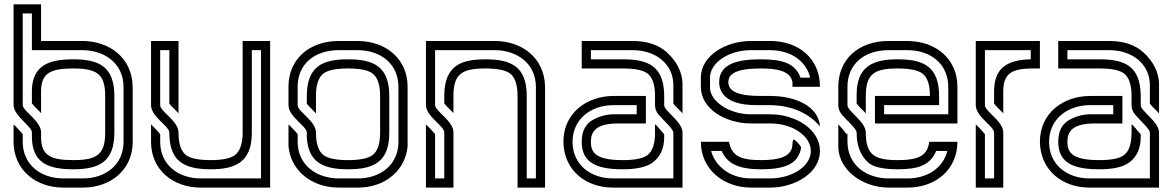

<svg xmlns="http://www.w3.org/2000/svg" viewBox="-20 -853 5332 873"><path d="M125 -251V-229.2C127.1 -117.2 191.5 -83.3 312.5 -83.3C430.1 -83.3 500 -116.7 500 -250V-416.7C500 -551 429.5 -583.3 312.5 -583.3C205.8 -583.3 127.2 -557.8 125 -441.7V-383.3C132.1 -371.5 160.4 -346.9 166.7 -338.5V-436.5C166.7 -520.6 209.3 -541.7 312.5 -541.7C420 -541.7 458.3 -516.7 458.3 -416.7V-250C458.3 -148.4 418.3 -125 312.5 -125C209.7 -125 166.7 -146 166.7 -230.2V-251C166.7 -303.6 83.3 -347.3 83.3 -376V-791.7H125V-625H354.2C452.8 -625 541.7 -566.7 541.7 -457.3V-208.3C541.7 -102.2 457.6 -41.7 357.3 -41.7H268.8C161.6 -41.7 83.3 -107.2 83.3 -208.3V-242.7C80.2 -247.9 71.9 -256.2 60.4 -268.8L41.7 -287.5V-208.3C41.7 -83.3 139.3 0 268.8 0H357.3C479.9 0 581.3 -77.5 583.3 -204.2V-458.3C581.2 -591.4 476.4 -666.7 354.2 -666.7H166.7V-833.3H41.7V-376C41.7 -325.8 125 -279.1 125 -251Z M708.3 -375V-625H750V-382.3C757.1 -370.4 785.4 -345.9 791.7 -337.5V-666.7H666.7V-375C666.7 -321.8 750 -279.8 750 -250C750 -125 810.7 -83.3 937.5 -83.3C1046.7 -83.3 1122.8 -112.9 1125 -243.8V-625H1166.7V-41.7H892.7C793.2 -41.7 708.3 -101.5 708.3 -208.3V-242.7C705.2 -247.9 696.9 -256.2 685.4 -268.8L666.7 -287.5V-208.3C666.7 -81.5 765.8 0 892.7 0H1208.3V-666.7H1083.3V-250C1083.3 -199 1070.8 -164.6 1046.9 -146.9C1026 -132.3 989.6 -125 937.5 -125C884.4 -125 847.9 -132.3 827.1 -146.9C803.1 -164.6 791.7 -199 791.7 -250C791.7 -303.2 708.3 -345.2 708.3 -375Z M1291.7 -462.5V-375C1291.7 -321.8 1375 -279.8 1375 -250V-229.2C1381.3 -119.3 1442.9 -83.3 1562.5 -83.3C1680.1 -83.3 1750 -116.7 1750 -250V-416.7C1750 -550 1680.1 -583.3 1562.5 -583.3C1448.8 -583.3 1377.2 -553.3 1375 -420.8V-381.2C1382.2 -371.6 1413.1 -342.3 1416.7 -337.5V-416.7C1416.7 -467.7 1428.1 -502.1 1452.1 -519.8C1472.9 -534.4 1509.4 -541.7 1562.5 -541.7C1615.6 -541.7 1652.1 -534.4 1672.9 -519.8C1696.9 -502.1 1708.3 -467.7 1708.3 -416.7V-250C1708.3 -199 1696.9 -164.6 1672.9 -146.9C1652.1 -132.3 1615.6 -125 1562.5 -125C1509.4 -125 1472.9 -132.3 1452.1 -146.9C1428.1 -164.6 1416.7 -199 1416.7 -250C1416.7 -303.2 1333.3 -345.2 1333.3 -375V-458.3C1333.3 -561.5 1409.5 -625 1520.8 -625H1604.2C1715.8 -625 1791.7 -559.1 1791.7 -457.3V-208.3C1791.7 -102.2 1707.6 -41.7 1607.3 -41.7H1520.8C1422.2 -41.7 1333.3 -100 1333.3 -209.4V-242.7C1333.3 -243.8 1333.3 -243.8 1332.3 -243.8C1329.2 -249 1321.9 -257.3 1310.4 -268.8L1291.7 -287.5V-187.5C1302 -78.4 1395.6 0 1520.8 0H1607.3C1732.4 0 1823.1 -78.8 1833.3 -187.5V-458.3C1833.3 -584.3 1736.1 -666.7 1604.2 -666.7H1520.8C1385 -666.7 1293.6 -583.5 1291.7 -462.5Z M2000 -251V-41.7H1958.3V-242.7C1955.2 -247.9 1946.9 -256.2 1935.4 -268.8L1916.7 -287.5V0H2041.7V-251C2041.7 -304.2 1958.3 -346.2 1958.3 -376V-625H2229.2C2327.8 -625 2416.7 -566.7 2416.7 -457.3V-41.7H2375V-416.7C2375 -550 2304.4 -583.3 2187.5 -583.3C2073.8 -583.3 2002.2 -553.3 2000 -420.8V-383.3C2007.1 -371.5 2035.4 -346.9 2041.7 -338.5V-416.7C2041.7 -516.7 2080.1 -541.7 2186.5 -541.7C2239.6 -541.7 2277.1 -534.4 2297.9 -519.8C2321.9 -502.1 2333.3 -467.7 2333.3 -416.7V0H2458.3V-458.3C2456.2 -591.4 2351.4 -666.7 2229.2 -666.7H1916.7V-376C1916.7 -322.9 2000 -280.9 2000 -251Z M2583.3 -208.3C2583.3 -308.3 2663 -375 2770.8 -375H2875V-333.3H2770.8C2740.6 -333.3 2710.4 -326 2680.2 -310.4C2643.8 -292.7 2625 -258.3 2625 -208.3C2625 -108.3 2700.2 -83.3 2812.5 -83.3C2875 -83.3 2919.8 -93.8 2946.9 -113.5C2982.3 -139.6 3000 -178.1 3000 -229.2V-242.7C2987.2 -255.5 2966.1 -284.9 2958.3 -287.5V-250C2958.3 -199 2946.9 -164.6 2922.9 -146.9C2902.1 -132.3 2865.6 -125 2812.5 -125C2689.6 -125 2666.7 -158.3 2666.7 -208.3C2666.7 -254.4 2688.7 -291.7 2791.7 -291.7H2916.7V-416.7H2770.8C2645.7 -416.7 2541.7 -337.3 2541.7 -208.3C2543.7 -78.1 2643.6 0 2767.7 0H3083.3V-250C3083.3 -300.2 3000 -347 3000 -375V-420.8C2997.8 -553.3 2926.1 -583.3 2812.5 -583.3H2666.7V-625H2856.2C2965.1 -625 3041.7 -558.6 3041.7 -466.7V-382.3C3048.8 -370.4 3077.1 -345.9 3083.3 -337.5V-468.8C3083.3 -527.5 3053.8 -577.3 3011.5 -615.6C2972.9 -650 2920.8 -666.7 2856.2 -666.7H2625V-541.7H2812.5C2865.6 -541.7 2902.1 -534.4 2922.9 -519.8C2946.9 -502.1 2958.3 -467.7 2958.3 -416.7V-375C2958.3 -359.4 2963.5 -344.8 2975 -331.2C2997.1 -305.5 3041.7 -266.3 3041.7 -250V-41.7H2767.7C2664.1 -41.7 2583.3 -104.9 2583.3 -208.3Z M3166.7 -500V-458.3C3166.7 -356 3281.9 -291.7 3393.8 -291.7H3483.3C3586.3 -291.7 3666.7 -232.6 3666.7 -166.7C3666.7 -96.9 3582.6 -41.7 3479.2 -41.7H3395.8C3294.8 -41.7 3230.2 -102.1 3213.5 -166.7H3261.5C3284.6 -112.7 3332.7 -83.3 3439.6 -83.3C3570.7 -83.3 3610.1 -119 3622.9 -181.2C3617.7 -196.9 3594.4 -217.1 3589.6 -218.8C3585.4 -216.7 3583.3 -209.4 3583.3 -199C3583.3 -139.8 3522.1 -125 3439.6 -125C3345 -125 3306.5 -145.1 3294.8 -208.3H3166.7C3166.7 -83.3 3269.8 0 3395.8 0H3480.2C3597.1 0 3708.3 -67.9 3708.3 -166.7C3708.3 -264.4 3597.4 -333.3 3483.3 -333.3H3393.8C3293.3 -333.3 3208.3 -394.1 3208.3 -454.2V-500C3208.3 -565.7 3290 -625 3395.8 -625H3479.2C3589.5 -625 3649.7 -563.1 3663.5 -500H3619.8C3595.7 -567.1 3533.8 -583.3 3439.6 -583.3C3337.5 -583.3 3250 -564.9 3250 -479.2C3250 -437.5 3275.9 -375 3418.8 -375H3483.3C3619.2 -372.9 3686.3 -305.2 3708.3 -278.1C3701.9 -370.6 3595.6 -416.7 3483.3 -416.7H3439.6C3327.5 -416.7 3291.7 -441.7 3291.7 -479.2C3291.7 -516.7 3326.1 -541.7 3439.6 -541.7C3499.3 -541.7 3574.4 -535.5 3583.3 -479.2V-458.3H3708.3C3708.3 -586.5 3612.3 -666.7 3481.2 -666.7H3395.8C3277.6 -666.7 3166.7 -598.6 3166.7 -500Z M3791.7 -458.3V-375C3791.7 -359.4 3796.9 -344.8 3808.3 -331.2C3832.8 -302.8 3875 -267.5 3875 -250C3875 -190.6 3892.7 -145.8 3928.1 -113.5C3950 -93.8 3994.8 -83.3 4061.5 -83.3C4155.5 -83.3 4209.8 -101.4 4236.5 -166.7H4287.5C4268.9 -92.3 4200 -41.7 4106.2 -41.7H4020.8C3922.2 -41.7 3833.3 -100 3833.3 -209.4V-242.7C3833.3 -243.8 3833.3 -243.8 3832.3 -243.8C3824.6 -243.8 3821.3 -257.8 3791.7 -287.5V-187.5C3791.7 -77.8 3905 0 4020.8 0H4106.2C4235.7 0 4333.3 -83.3 4333.3 -208.3H4205.2C4197.2 -152.5 4168.8 -125 4061.5 -125C3956.9 -125 3916.7 -148.6 3916.7 -250C3916.7 -300.2 3833.3 -347 3833.3 -375V-458.3C3833.3 -561.5 3909.5 -625 4020.8 -625H4104.2C4215.8 -625 4291.7 -559.1 4291.7 -457.3V-333.3H4000V-375H4250V-416.7C4250 -550 4179.8 -583.3 4061.5 -583.3C3947.6 -583.3 3875 -550.8 3875 -420.8V-382.3C3897.4 -353.5 3908.1 -349 3916.7 -337.5V-416.7C3916.7 -516.7 3955.1 -541.7 4061.5 -541.7C4114.6 -541.7 4152.1 -534.4 4172.9 -519.8C4196.9 -502.1 4208.3 -467.7 4208.3 -416.7H3958.3V-291.7H4333.3V-458.3C4333.3 -584.3 4236.1 -666.7 4104.2 -666.7H4020.8C3883.8 -666.7 3791.7 -583.6 3791.7 -458.3Z M4500 -250V-41.7H4458.3V-242.7C4455.2 -247.9 4446.9 -256.2 4435.4 -268.8L4416.7 -287.5V0H4541.7V-250C4541.7 -303.2 4458.3 -345.2 4458.3 -375V-625H4666.7V-583.3C4559.9 -581.2 4501.9 -544.2 4500 -441.7V-382.3C4507.1 -370.4 4535.4 -345.9 4541.7 -337.5V-437.5C4541.7 -520.8 4583.2 -539.6 4666.7 -541.7H4708.3V-666.7H4416.7V-375C4416.7 -321.8 4500 -279.8 4500 -250Z M4750 -208.3C4750 -308.3 4829.6 -375 4937.5 -375H5041.7V-333.3H4937.5C4907.3 -333.3 4877.1 -326 4846.9 -310.4C4810.4 -292.7 4791.7 -258.3 4791.7 -208.3C4791.7 -108.3 4866.9 -83.3 4979.2 -83.3C5041.7 -83.3 5086.5 -93.8 5113.5 -113.5C5149 -139.6 5166.7 -178.1 5166.7 -229.2V-242.7C5153.8 -255.5 5132.8 -284.9 5125 -287.5V-250C5125 -199 5113.5 -164.6 5089.6 -146.9C5068.8 -132.3 5032.3 -125 4979.2 -125C4856.2 -125 4833.3 -158.3 4833.3 -208.3C4833.3 -254.4 4855.3 -291.7 4958.3 -291.7H5083.3V-416.7H4937.5C4812.4 -416.7 4708.3 -337.3 4708.3 -208.3C4710.4 -78.1 4810.3 0 4934.4 0H5250V-250C5250 -300.2 5166.7 -347 5166.7 -375V-420.8C5164.5 -553.3 5092.8 -583.3 4979.2 -583.3H4833.3V-625H5022.9C5131.7 -625 5208.3 -558.6 5208.3 -466.7V-382.3C5215.4 -370.4 5243.7 -345.9 5250 -337.5V-468.8C5250 -527.5 5220.4 -577.3 5178.1 -615.6C5139.6 -650 5087.5 -666.7 5022.9 -666.7H4791.7V-541.7H4979.2C5032.3 -541.7 5068.8 -534.4 5089.6 -519.8C5113.5 -502.1 5125 -467.7 5125 -416.7V-375C5125 -359.4 5130.2 -344.8 5141.7 -331.2C5163.7 -305.5 5208.3 -266.3 5208.3 -250V-41.7H4934.4C4830.7 -41.7 4750 -104.9 4750 -208.3Z"/></svg>

Font: Sportrop
Style: Regular
Weight: 500
Version: Version 0.9